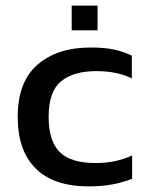

<svg xmlns="http://www.w3.org/2000/svg" viewBox="-20 -653 533 683"><path d="M235 -545V-633H327V-545ZM296 10Q171 10 107 -53.5Q43 -117 43 -237Q43 -362 113.5 -423Q184 -484 302 -484Q351 -484 384.5 -477Q418 -470 449 -455V-374Q397 -400 323 -400Q241 -400 197 -363.5Q153 -327 153 -237Q153 -152 192 -112.5Q231 -73 321 -73Q392 -73 450 -100V-17Q417 -4 379.5 3Q342 10 296 10Z"/></svg>

Font: Kanit
Style: Regular
Weight: 400
Designer: Katatrad Team
Foundry: CadsonDemak
Version: Version 2.000; ttfautohint (v1.8.3)